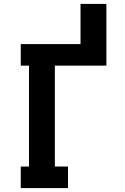

<svg xmlns="http://www.w3.org/2000/svg" viewBox="-20 -960 640 980"><path d="M86 0V-110H128V-625H86V-735H391V-940H523V-625H260V-110H327V0Z"/></svg>

Font: Iosevka Curly Slab XBdEx
Style: Regular
Weight: 800
Width: 7
Monospace: yes
Designer: Belleve Invis
Foundry: Belleve Invis
Version: Version 11.0.0; ttfautohint (v1.8.3)